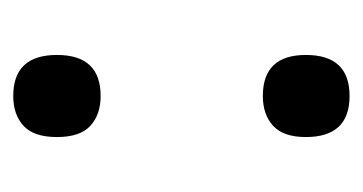

<svg xmlns="http://www.w3.org/2000/svg" viewBox="-149 -392 548 290"><g transform="rotate(90 125.0 -247.0)"><path d="M63 -435Q63 -501 125 -501Q187 -501 187 -435Q187 -401 170 -385.5Q153 -370 125 -370Q63 -370 63 -435ZM63 -59Q63 -125 125 -125Q153 -125 170 -109.5Q187 -94 187 -59Q187 -24 170 -8.5Q153 7 125 7Q63 7 63 -59Z"/></g></svg>

Font: Noto Serif Georgian Medium Narrow
Style: Regular
Weight: 500
Width: 4
Designer: Monotype Design team
Foundry: Monotype Imaging Inc.
Version: Version 1.000